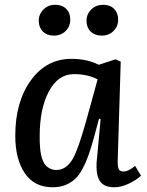

<svg xmlns="http://www.w3.org/2000/svg" viewBox="-20 -769 616 803"><path d="M210 -749Q239.7 -749 256.8 -732.2Q273.9 -715.3 273.9 -687Q273.9 -658.2 254.4 -639.2Q234.9 -620.1 205.1 -620.1Q176.8 -620.1 159.4 -637.2Q142.1 -654.3 142.1 -682.1Q142.1 -710 161.9 -729.5Q181.6 -749 210 -749ZM474.1 -687Q474.1 -658.2 454.6 -639.2Q435.1 -620.1 405.8 -620.1Q376.5 -620.1 359.1 -637.2Q341.8 -654.3 341.8 -682.1Q341.8 -710 361.8 -729.5Q381.8 -749 411.1 -749Q440.4 -749 457.3 -731.9Q474.1 -714.8 474.1 -687ZM472.2 -95.2Q472.2 -70.8 476.8 -61.3Q481.4 -51.8 497.1 -51.8Q517.1 -51.8 544.9 -75.2L569.8 -34.2Q550.8 -16.1 518.8 -1Q486.8 14.2 458 14.2Q435.1 14.2 419.4 6.8Q403.8 -0.5 396 -14.6Q388.2 -28.8 385.5 -46.4Q382.8 -64 383.8 -86.9L400.9 -271L394 -272L372.1 -190.9Q360.4 -148.4 349.9 -119.1Q339.4 -89.8 325 -62.7Q310.5 -35.6 293.5 -20Q276.4 -4.4 253.2 4.9Q230 14.2 200.2 14.2Q123.5 14.2 83.7 -44.7Q43.9 -103.5 43.9 -201.2Q43.9 -343.3 109.1 -433.1Q174.3 -522.9 278.8 -522.9Q344.2 -522.9 393.1 -498L462.9 -521L484.9 -511.2ZM215.8 -58.1Q257.8 -58.1 285.2 -106Q307.1 -145 339.8 -261.2Q343.3 -273.9 350.6 -300.8Q353.5 -311 355 -315.9L388.2 -437Q346.7 -459 289.1 -459Q223.1 -459 184.6 -387Q146 -314.9 146 -200.2Q146 -184.6 146.2 -174.6Q146.5 -164.6 147.9 -148.2Q149.4 -131.8 151.9 -120.8Q154.3 -109.9 159.4 -96.9Q164.6 -84 171.9 -76.4Q179.2 -68.8 190.4 -63.5Q201.7 -58.1 215.8 -58.1Z"/></svg>

Font: Literata Book Medium
Style: Italic
Weight: 500
Italic angle: -3°
Designer: Latin by Veronika Burian and Jose Scaglione. Greek by Irene Vlachou. Cyrillic by Vera Evstafieva
Foundry: TypeTogether
Version: Version 1.003;PS 001.003;hotconv 1.0.88;makeotf.lib2.5.64775